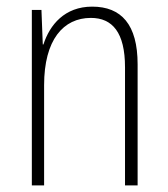

<svg xmlns="http://www.w3.org/2000/svg" viewBox="-20 -652 507 579"><path d="M258 -632C175 -632 130 -577 111 -518H109L105 -622H76V-93H113V-395C113 -532 171 -598 254 -598C319 -598 357 -554 357 -449V-93H395V-458C395 -578 346 -632 258 -632Z"/></svg>

Font: Noto Sans Telugu UI Condensed ExtraLight
Style: Regular
Weight: 200
Width: 3
Designer: Jelle Bosma - Monotype Design Team
Foundry: Monotype Imaging Inc.
Version: Version 2.005